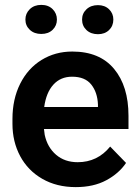

<svg xmlns="http://www.w3.org/2000/svg" viewBox="-20 -756 568 786"><path d="M149 -736Q178 -736 195.5 -718.5Q213 -701 213 -676Q213 -651 195.5 -634Q178 -617 149 -617Q120 -617 102 -634Q84 -651 84 -676Q84 -701 102 -718.5Q120 -736 149 -736ZM381 -735Q409 -735 426.5 -718Q444 -701 444 -676Q444 -650 426.5 -633Q409 -616 381 -616Q352 -616 334 -633Q316 -650 316 -676Q316 -701 334 -718Q352 -735 381 -735ZM31 -249V-269Q31 -350 62.5 -413Q94 -476 150 -510.5Q206 -545 276 -545Q388 -545 447 -474Q506 -403 506 -282V-228H160Q160 -225 163 -204Q174 -153 209.5 -122.5Q245 -92 298 -92Q379 -92 431 -156L496 -89Q467 -46 415 -18Q363 10 290 10Q212 10 153 -24Q94 -58 62.5 -117Q31 -176 31 -249ZM161 -318H381V-328Q379 -378 353.5 -410Q328 -442 275 -442Q228 -442 198.5 -409.5Q169 -377 161 -318Z"/></svg>

Font: Freesentation 7 Bold
Style: Regular
Weight: 700
Designer: glyphs from Roboto by Christian Robertson / Hangul glyphs from Noto Sans CJK(Source Han Sans) by Jang Soo-young and Kang
Foundry: PT&
Version: Version 2.001